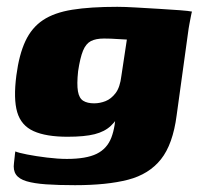

<svg xmlns="http://www.w3.org/2000/svg" viewBox="-20 -421 588 563"><path d="M200 122Q150 122 115 119.5Q80 117 58 110.5Q36 104 27 91Q18 78 21 57Q22 51 23 39Q24 27 25 23Q34 27 59.5 32Q85 37 117.5 41Q150 45 176 45Q233 45 263.5 30Q294 15 306.5 -17.5Q319 -50 320 -101L338 -98Q323 -69 305 -52Q287 -35 257.5 -27.5Q228 -20 178 -20Q115 -20 78.5 -36.5Q42 -53 30.5 -92Q19 -131 28 -200Q36 -261 54.5 -300.5Q73 -340 106 -362Q139 -384 192 -392.5Q245 -401 324 -401Q346 -401 379.5 -399Q413 -397 447.5 -395Q482 -393 508 -391Q534 -389 543 -387Q542 -385 540 -374.5Q538 -364 535.5 -351Q533 -338 531 -322L498 -83Q487 2 452 46Q417 90 355.5 106Q294 122 200 122ZM256 -118Q273 -118 289.5 -124.5Q306 -131 319 -148Q332 -165 336 -199L352 -305Q345 -305 325 -306.5Q305 -308 285 -308Q261 -308 246.5 -300.5Q232 -293 223.5 -272.5Q215 -252 209 -212Q205 -174 208.5 -153.5Q212 -133 224 -125.5Q236 -118 256 -118Z"/></svg>

Font: Genos ExtraBold
Style: Italic
Weight: 800
Italic angle: -8°
Version: Version 1.010